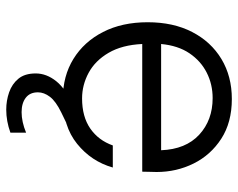

<svg xmlns="http://www.w3.org/2000/svg" viewBox="-92 -464 745 600"><g transform="rotate(90 280.0 -163.5)"><path d="M287 12Q217 12 163.5 -21Q110 -54 79.5 -113.5Q49 -173 49 -253Q49 -333 79.5 -392Q110 -451 164 -483.5Q218 -516 289 -516Q362 -516 413 -483Q464 -450 490.5 -396.5Q517 -343 517 -281Q517 -271 516.5 -260.5Q516 -250 516 -236H117Q120 -173 144.5 -131Q169 -89 207 -68.5Q245 -48 287 -48Q344 -48 381 -73.5Q418 -99 434 -144H503Q484 -77 429 -32.5Q374 12 287 12ZM286 -456Q243 -456 206.5 -437.5Q170 -419 146 -383.5Q122 -348 117 -295H449Q446 -372 400.5 -414Q355 -456 286 -456ZM322 189Q294 189 268 180Q242 171 225.5 151Q209 131 209 97Q209 63 233.5 32.5Q258 2 317 -25L372 -50L391 -12L331 17Q296 34 282 52.5Q268 71 268 90Q268 115 285 128Q302 141 330 141Q360 141 394 127V176Q358 189 322 189Z"/></g></svg>

Font: DM Sans Light
Style: Regular
Weight: 300
Designer: Colophon Foundry, Jonny Pinhorn
Foundry: Colophon Foundry
Version: Version 4.004; ttfautohint (v1.8.4.7-5d5b)